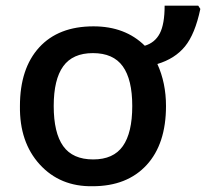

<svg xmlns="http://www.w3.org/2000/svg" viewBox="-20 -642 721 672"><path d="M561 -271Q561 -138.2 493.2 -64.5Q424.8 9.8 304.2 9.8Q190.4 11.7 119.1 -66.4Q47.9 -144.5 49.8 -271Q49.8 -402.3 117.2 -476.1Q184.6 -549.8 307.1 -549.8Q418 -549.8 486.8 -481.9Q522.5 -492.7 539.3 -525.1Q556.2 -557.6 556.2 -622.1H673.8L681.2 -610.8Q662.6 -522.5 627.4 -479.5Q592.3 -436.5 530.8 -418Q561 -351.6 561 -271ZM168 -271Q168 -177.2 201.2 -130.6Q234.4 -84 306.2 -84Q377 -84 409.9 -130.6Q442.9 -177.2 442.9 -271Q442.9 -363.8 409.7 -409.9Q376.5 -456.1 305.2 -456.1Q234.4 -456.1 201.2 -409.9Q168 -363.8 168 -271Z"/></svg>

Font: Open Sans
Style: SemiBold
Weight: 600
Foundry: Ascender Corporation
Version: Version 1.10